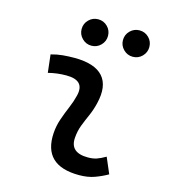

<svg xmlns="http://www.w3.org/2000/svg" viewBox="-111 -823 808 920"><g transform="rotate(15 293.0 -362.5)"><path d="M471.7 -109.9 505.4 -31.2Q475.6 -14.2 442.4 -2.2Q409.2 9.8 366.2 9.8Q186.5 9.8 196.8 -153.3Q199.2 -189.9 211.2 -224.6Q223.1 -259.3 237.1 -292Q251 -324.7 258.3 -355Q279.3 -436 184.6 -436Q138.2 -436 95.2 -424.8L85 -513.7Q113.8 -522 142.6 -524.7Q171.4 -527.3 200.2 -527.3Q301.3 -527.3 342.3 -481.2Q383.3 -435.1 361.3 -345.2Q353 -310.5 339.6 -280.5Q326.2 -250.5 314.9 -221.2Q303.7 -191.9 301.3 -157.7Q295.9 -83 385.3 -83Q409.7 -83 428 -89.1Q446.3 -95.2 471.7 -109.9ZM262.7 -604.5Q235.8 -604.5 216.6 -623.8Q197.3 -643.1 197.3 -669.9Q197.3 -697.3 216.6 -716.3Q235.8 -735.4 262.7 -735.4Q290 -735.4 309.1 -716.3Q328.1 -697.3 328.1 -669.9Q328.1 -643.1 309.1 -623.8Q290 -604.5 262.7 -604.5ZM467.8 -604.5Q440.9 -604.5 421.6 -623.8Q402.3 -643.1 402.3 -669.9Q402.3 -697.3 421.6 -716.3Q440.9 -735.4 467.8 -735.4Q495.1 -735.4 514.2 -716.3Q533.2 -697.3 533.2 -669.9Q533.2 -643.1 514.2 -623.8Q495.1 -604.5 467.8 -604.5Z"/></g></svg>

Font: Cascadia Code NF
Style: Italic
Weight: 400
Italic angle: -10°
Monospace: yes
Designer: Aaron Bell
Foundry: Saja Typeworks
Version: Version 2404.023; ttfautohint (v1.8.4)